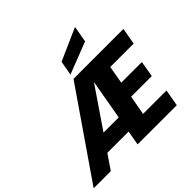

<svg xmlns="http://www.w3.org/2000/svg" viewBox="-268 -1223 1471 1471"><g transform="rotate(-45 467.5 -487.5)"><path d="M123.4 -118.2H533.4L556.8 -248.4H219.5ZM955.4 -567.4 979.4 -702.3H438.5L-45.3 0H140.5L532.2 -574.7L430.6 0H855.3L879.2 -135.5H625.6L654 -293.2H877.7L900.1 -422.9H676.4L701.8 -567.4ZM466.3 -859.6 445 -741.8 704.5 -842.8 727.8 -975.2Z"/></g></svg>

Font: Poppins Devanagari Thin
Style: Italic
Weight: 100
Italic angle: -10°
Designer: Ninad Kale (Devanagari), Jonny Pinhorn (Latin)
Foundry: Indian Type Foundry
Version: 4.005